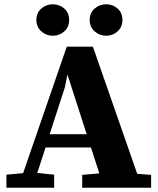

<svg xmlns="http://www.w3.org/2000/svg" viewBox="-20 -877 740 897"><path d="M10 0V-61L88 -68L292 -659H414L621 -65L686 -60V0H364V-60L444 -67L405 -188H193L154 -69L233 -61V0ZM283 -469 212 -250H385L295 -529ZM226 -710Q196 -710 173 -730.5Q150 -751 150 -784Q150 -817 173 -837Q196 -857 226 -857Q258 -857 280.5 -837Q303 -817 303 -784Q303 -751 280.5 -730.5Q258 -710 226 -710ZM476 -710Q445 -710 422 -730.5Q399 -751 399 -784Q399 -817 422 -837Q445 -857 476 -857Q507 -857 529.5 -837Q552 -817 552 -784Q552 -751 529.5 -730.5Q507 -710 476 -710Z"/></svg>

Font: Source Serif 4 SmText
Style: Bold
Weight: 700
Designer: Frank Grießhammer
Foundry: Adobe
Version: Version 4.005;hotconv 1.1.0;makeotfexe 2.6.0